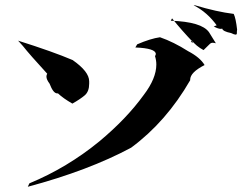

<svg xmlns="http://www.w3.org/2000/svg" viewBox="-20 -747 924 732"><path d="M86 -35 92 -48Q237 -108 360 -209Q463 -295 528 -385Q576 -448 576 -501Q576 -517 571 -533Q574 -538 574 -541Q574 -563 496 -566L503 -578Q554 -600 590 -605Q642 -587 697 -552Q743 -528 760 -499Q705 -471 705 -443V-441Q614 -283 480 -184Q318 -97 86 -35ZM256 -352Q221 -372 201 -391H198Q183 -391 169 -428Q157 -444 157 -455Q157 -461 160 -466Q93 -539 67 -572L49 -592Q182 -550 257 -518Q320 -474 320 -437V-428Q320 -398 303 -383.5Q286 -369 256 -352ZM756 -556Q728 -571 710 -594L709 -589Q709 -585 715 -585H717Q672 -632 636 -677L631 -668Q749 -664 777 -624L803 -582Q796 -584 791 -584Q784 -584 779 -578.5Q774 -573 756 -556ZM878 -615Q873 -615 861 -621Q830 -627 827 -638Q825 -637 821 -637Q812 -637 795 -646Q806 -651 809 -651H810Q810 -650 808 -648Q770 -701 718 -727H723Q806 -702 871 -694Q879 -678 884 -634Q883 -630 883 -620Q883 -615 878 -615Z"/></svg>

Font: Xiangcui Kesong Xiangcui Kesong
Style: Regular
Weight: 400
Version: Version 1.501;March 28, 2024;FontCreator 14.0.0.2814 64-bit